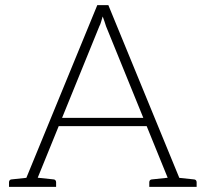

<svg xmlns="http://www.w3.org/2000/svg" viewBox="-20 -726 799 746"><path d="M68 0 358 -706H401L691 0H657Q651 0 647 -3.5Q643 -7 641 -12L392 -624Q390 -632 386 -642.5Q382 -653 379 -662Q376 -653 373 -642Q370 -631 366 -624L117 -12Q116 -7 111.5 -3.5Q107 0 101 0ZM99 0V-30H127V0ZM198 -236 209 -268H550L561 -236ZM631 0V-30H659V0ZM15 0V-18Q15 -23 18 -26Q21 -29 25 -29L101 -37L106 0ZM107 0 112 -37 188 -29Q192 -29 195 -26Q198 -23 198 -18V0ZM560 0V-18Q560 -23 563 -26Q566 -29 571 -29L647 -37L652 0ZM652 0 657 -37 733 -29Q738 -29 741 -26Q744 -23 744 -18V0Z"/></svg>

Font: Aleo ExtraLight
Style: Regular
Weight: 250
Designer: Alessio Laiso
Foundry: Alessio Laiso
Version: Version 2.001;gftools[0.9.29]